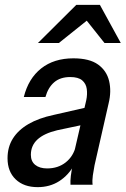

<svg xmlns="http://www.w3.org/2000/svg" viewBox="-20 -760 517 790"><path d="M270 0Q269 -15 271.5 -36.5Q274 -58 280 -84L274 -85L335 -348Q340 -372 337 -394Q334 -416 318 -429.5Q302 -443 269 -443Q228 -443 203 -421.5Q178 -400 167 -361H78Q97 -437 149.5 -478.5Q202 -520 282 -520Q348 -520 383.5 -494.5Q419 -469 429 -426.5Q439 -384 427 -335L369 -80Q365 -60 362 -38.5Q359 -17 361 0ZM135 10Q78 10 44.5 -22Q11 -54 11 -109Q11 -155 33 -190Q55 -225 97 -249.5Q139 -274 200 -287L349 -321L333 -249L215 -224Q161 -211 134 -186Q107 -161 107 -123Q107 -96 125 -81.5Q143 -67 174 -67Q219 -67 250.5 -92Q282 -117 292 -159L287 -84Q262 -39 223.5 -14.5Q185 10 135 10ZM136 -583 294 -740H391L477 -583H410L305 -715H387L222 -583Z"/></svg>

Font: Instrument Sans SemiCondensed Medium
Style: Italic
Weight: 500
Width: 4
Italic angle: -13°
Designer: Rodrigo Fuenzalida
Foundry: fragTYPE
Version: Version 1.000;gftools[0.9.28]